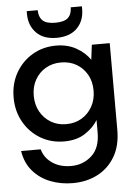

<svg xmlns="http://www.w3.org/2000/svg" viewBox="-61 -749 684 1026"><g transform="rotate(-5 280.5 -236.5)"><path d="M288 232Q224 232 168.5 210.5Q113 189 75 145.5Q37 102 27 37H132Q145 84 186.5 112Q228 140 287 140Q351 140 397 98.5Q443 57 443 -26V-93Q420 -54 374.5 -24Q329 6 261 6Q191 6 134.5 -27.5Q78 -61 45 -119.5Q12 -178 12 -251Q12 -325 45 -383Q78 -441 134.5 -474.5Q191 -508 262 -508Q323 -508 370 -481.5Q417 -455 443 -416L453 -496H549V-30Q549 54 514.5 112.5Q480 171 421 201.5Q362 232 288 232ZM280 -85Q327 -85 363 -106.5Q399 -128 420 -165.5Q441 -203 441 -251Q441 -300 420 -337Q399 -374 363 -395Q327 -416 280 -416Q234 -416 198 -395Q162 -374 141 -337Q120 -300 120 -251Q120 -203 141 -165.5Q162 -128 198 -106.5Q234 -85 280 -85ZM269 -549Q199 -549 160.5 -588.5Q122 -628 122 -690V-705H181Q181 -669 201 -649.5Q221 -630 269 -630Q318 -630 338 -649.5Q358 -669 358 -705H418V-690Q418 -627 379 -588Q340 -549 269 -549Z"/></g></svg>

Font: Firefly Display Medium
Style: Regular
Weight: 500
Designer: Colophon Foundry, Jonny Pinhorn
Foundry: Colophon Foundry
Version: Version 1.200; ttfautohint (v1.8.3)